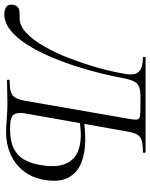

<svg xmlns="http://www.w3.org/2000/svg" viewBox="56 -740 677 866"><g transform="rotate(90 394.0 -306.5)"><path d="M23.6 12Q4 12 -8.8 2.7Q-21.6 -6.6 -17.6 -28.8Q-13.6 -47.4 -2.1 -52.2Q9.4 -57 24.8 -57Q29.8 -57 34.8 -57Q39.8 -57 43.8 -57Q76.4 -57 108.3 -86.8Q140.2 -116.6 169 -166.5Q197.8 -216.4 221.8 -278.3Q245.8 -340.2 264.4 -404.8Q283 -469.4 293 -528.2Q298.2 -554.6 294.7 -573.2Q291.2 -591.8 274.1 -602.4Q257 -613 219.4 -613Q217.2 -613 217.2 -619Q217.2 -625 219.4 -625H645.4Q650 -625 650 -619Q650 -613 645.4 -613Q612.4 -613 593.9 -607.4Q575.4 -601.8 567 -586.6Q558.6 -571.4 553.6 -542.4L471.6 -79.4Q466 -48 477.2 -30.9Q488.4 -13.8 541 -13.8Q595.8 -13.8 629.1 -30Q662.4 -46.2 679.9 -76.6Q697.4 -107 704.4 -148.6Q716.2 -216.2 702 -256.5Q687.8 -296.8 653.8 -314.9Q619.8 -333 569.8 -333Q550.8 -333 531.2 -330.6Q511.6 -328.2 491 -325.4L491.8 -344.8Q518.8 -349.2 543.9 -351.1Q569 -353 591.4 -353Q650.2 -353 695.4 -334.8Q740.6 -316.6 762 -276Q783.4 -235.4 771.6 -167.4Q761.8 -111.4 730.8 -73.2Q699.8 -35 655.1 -15.5Q610.4 4 557.8 4Q535.2 4 497.1 1Q459 -2 429.8 -2Q398.2 -2 371.3 -1Q344.4 0 323.8 0Q319.8 0 319.8 -6Q319.8 -12 323.8 -12Q357.4 -12 375.3 -17.6Q393.2 -23.2 401.7 -38.8Q410.2 -54.4 415.2 -82.4L495 -541.6Q501 -572.6 499.8 -585Q498.6 -597.4 484.9 -599.7Q471.2 -602 436.2 -602H394.6Q369.6 -602 353.7 -596.5Q337.8 -591 328.4 -574Q319 -557 312.2 -520.2Q305.2 -481 292 -426.6Q278.8 -372.2 259.6 -312Q240.4 -251.8 215.8 -194.5Q191.2 -137.2 161.5 -90.5Q131.8 -43.8 97.2 -15.9Q62.6 12 23.6 12Z"/></g></svg>

Font: Cormorant Light
Style: Italic
Weight: 300
Italic angle: -10°
Designer: Christian Thalmann (Catharsis Fonts)
Foundry: Catharsis Fonts
Version: Version 4.000